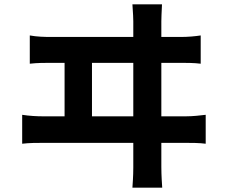

<svg xmlns="http://www.w3.org/2000/svg" viewBox="-20 -810 1040 883"><path d="M725 -790H589C592 -745 593 -726 593 -712V-640H216C185 -640 149 -641 117 -647V-517C151 -521 186 -521 216 -521H277V-275H180C149 -275 114 -277 82 -282V-149C115 -153 150 -153 180 -153H593V-40C593 -30 593 -2 589 53H726C722 -4 722 -34 722 -42V-153H833C856 -153 898 -153 926 -149V-282C900 -279 868 -275 833 -275H722V-521H810C832 -521 874 -521 903 -517V-647C877 -643 845 -640 810 -640H722V-712C722 -725 723 -749 725 -790ZM403 -275V-521H593V-275Z"/></svg>

Font: DAIFUKU Sans JP
Style: Bold
Weight: 700
Designer: Original font ‘Source Han Sans JP’ : Ryoko NISHIZUKA  (kana, bopomofo & ideographs); Paul D. Hunt (Latin, Greek & Cyrill
Foundry: Daifuku
Version: Version 1.001